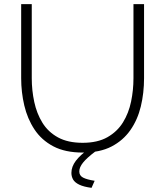

<svg xmlns="http://www.w3.org/2000/svg" viewBox="-20 -730 796 925"><path d="M379 5Q294 5 237 -25Q180 -55 146 -106.5Q112 -158 97 -222Q82 -286 82 -353V-710H133V-353Q133 -295 145 -239Q157 -183 184.5 -138.5Q212 -94 259.5 -68Q307 -42 378 -42Q450 -42 497.5 -69Q545 -96 572.5 -140.5Q600 -185 611.5 -240.5Q623 -296 623 -353V-710H674V-353Q674 -282 658.5 -217.5Q643 -153 608 -103Q573 -53 517 -24Q461 5 379 5ZM324 103Q324 73 345.5 44.5Q367 16 411 -15H424L439 0Q398 31 380 53.5Q362 76 362 96Q362 116 380 125.5Q398 135 436 141L421 175Q383 170 361.5 159.5Q340 149 332 134.5Q324 120 324 103Z"/></svg>

Font: Raleway Thin Light
Style: Regular
Weight: 300
Version: Version 4.026